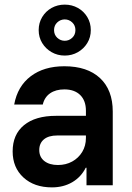

<svg xmlns="http://www.w3.org/2000/svg" viewBox="-20 -794 567 823"><path d="M202.5 9.2Q126.7 9.2 80.4 -33.3Q34.2 -75.8 34.2 -145Q34.2 -217.5 82.9 -257.5Q131.7 -297.5 220 -297.5H348.3V-319.2Q348.3 -362.5 323.8 -386.7Q299.2 -410.8 255.8 -410.8Q219.2 -410.8 195 -394.2Q170.8 -377.5 163.3 -345.8H40.8Q55 -424.2 111.7 -467.1Q168.3 -510 255.8 -510Q354.2 -510 408.8 -459.2Q463.3 -408.3 463.3 -315.8V0H350.8V-75H347.5Q327.5 -35 289.6 -12.9Q251.7 9.2 202.5 9.2ZM228.3 -86.7Q262.5 -86.7 289.6 -101.7Q316.7 -116.7 332.5 -142.9Q348.3 -169.2 348.3 -202.5V-213.3H225.8Q188.3 -213.3 168.3 -196.7Q148.3 -180 148.3 -150.8Q148.3 -120.8 170 -103.8Q191.7 -86.7 228.3 -86.7ZM257.5 -555.8Q226.7 -555.8 201.2 -570.4Q175.8 -585 160.8 -609.6Q145.8 -634.2 145.8 -665Q145.8 -695.8 160.8 -720.8Q175.8 -745.8 201.2 -760Q226.7 -774.2 257.5 -774.2Q288.3 -774.2 313.8 -760Q339.2 -745.8 354.2 -720.8Q369.2 -695.8 369.2 -665Q369.2 -634.2 354.2 -609.6Q339.2 -585 313.8 -570.4Q288.3 -555.8 257.5 -555.8ZM257.5 -619.2Q275.8 -619.2 289.6 -632.1Q303.3 -645 303.3 -665Q303.3 -685 289.6 -697.9Q275.8 -710.8 257.5 -710.8Q239.2 -710.8 225.4 -697.9Q211.7 -685 211.7 -665Q211.7 -645 225.4 -632.1Q239.2 -619.2 257.5 -619.2Z"/></svg>

Font: Funnel Sans Light SemiBold
Style: Regular
Weight: 600
Version: Version 1.000